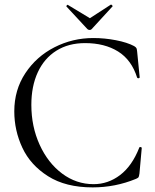

<svg xmlns="http://www.w3.org/2000/svg" viewBox="-20 -801 673 833"><path d="M42 -318Q42 -411 90 -483.5Q138 -556 216.5 -596Q295 -636 385 -636Q434 -636 483 -626.5Q532 -617 562 -601Q570 -596 572 -592Q574 -588 575 -577L586 -466Q586 -462 581.5 -461.5Q577 -461 575 -464Q551 -541 492.5 -577.5Q434 -614 349 -614Q277 -614 224.5 -581Q172 -548 144 -487.5Q116 -427 116 -346Q116 -252 152 -173Q188 -94 249.5 -48Q311 -2 386 -2Q449 -2 501 -41.5Q553 -81 584 -160Q585 -164 590 -163Q595 -162 595 -159L585 -48Q583 -35 581 -32Q579 -29 570 -25Q480 12 382 12Q265 12 188.5 -36.5Q112 -85 77 -160Q42 -235 42 -318ZM268 -773V-774Q268 -776 270.5 -778.5Q273 -781 274 -780L370 -722L461 -781Q463 -782 466.5 -778Q470 -774 468 -773L378 -675Q375 -671 369 -671Q363 -671 359 -675Z"/></svg>

Font: Cormorant Upright
Style: Regular
Weight: 400
Designer: Christian Thalmann (Catharsis Fonts)
Foundry: Catharsis Fonts
Version: Version 3.302